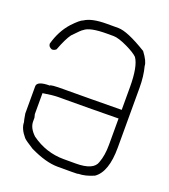

<svg xmlns="http://www.w3.org/2000/svg" viewBox="-126 -767 752 856"><g transform="rotate(20 250.0 -339.0)"><path d="M234.4 -675.8H289.1Q332 -675.8 427.7 -617.2Q457 -578.1 457 -556.6Q468.8 -512.7 468.8 -457V-173.8Q468.8 -57.6 416 -21.5Q375.5 -3.9 343.8 -3.9Q343.8 -2 312.5 -2H246.1Q189.5 -2 113.3 -39.1Q74.2 -63.5 66.4 -72.3Q37.1 -106.9 37.1 -136.7Q34.2 -145.5 29.3 -175.8V-304.7Q29.3 -330.1 89.8 -330.1Q89.8 -335.9 154.3 -335.9H169.9Q258.8 -335.9 427.7 -337.9V-445.3Q427.7 -543.9 402.3 -580.1Q387.7 -594.7 349.6 -613.3Q304.7 -634.8 281.2 -634.8H250Q168.5 -634.8 144.5 -613.3Q138.2 -611.3 101.6 -572.3Q84 -548.8 62.5 -492.2Q54.2 -484.4 43 -484.4Q25.4 -490.7 25.4 -505.9Q43 -569.8 82 -613.3Q115.7 -649.4 130.9 -654.3Q163.1 -675.8 234.4 -675.8ZM179.7 -294.9H144.5Q117.2 -294.9 70.3 -287.1V-187.5Q74.2 -173.8 74.2 -171.9V-154.3Q74.2 -123 105.5 -93.8Q175.3 -43 259.8 -43H316.4Q401.4 -43 414.1 -85.9Q427.7 -121.6 427.7 -171.9V-296.9Q269 -294.9 179.7 -294.9Z"/></g></svg>

Font: CEF Fonts CJK Mono
Style: Regular
Weight: 400
Designer: PartyBoss (派对大魔王)
Version: Release 2.25